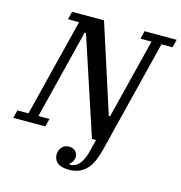

<svg xmlns="http://www.w3.org/2000/svg" viewBox="-154 -813 1073 1139"><g transform="rotate(15 382.0 -243.0)"><path d="M371 212Q323 212 300.5 193Q278 174 278 144Q278 118 294 98.5Q310 79 339 79Q363 79 377.5 93.5Q392 108 392 129Q392 140 386 153Q380 166 366 175L371 182Q438 181 465 69L482 0H457L260 -598H252L115 -49H183L171 0H-26L-14 -49H54L204 -649H136L148 -698H344L518 -158H526L649 -649H581L593 -698H790L778 -649H710L538 40Q528 81 514.5 113Q501 145 481 167Q461 189 434 200.5Q407 212 371 212Z"/></g></svg>

Font: IBM Plex Serif Medm
Style: Italic
Weight: 500
Italic angle: -14°
Designer: Mike Abbink, Paul van der Laan, Pieter van Rosmalen
Foundry: Bold Monday
Version: Version 3.001